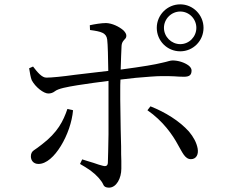

<svg xmlns="http://www.w3.org/2000/svg" viewBox="-20 -832 1040 883"><path d="M809 -779C768 -779 734 -745 734 -704C734 -663 768 -629 809 -629C850 -629 883 -663 883 -704C883 -745 850 -779 809 -779ZM809 -596C749 -596 701 -644 701 -704C701 -763 749 -812 809 -812C868 -812 916 -763 916 -704C916 -644 868 -596 809 -596ZM290 -331 316 -325C311 -270 290 -210 260 -161C230 -112 193 -78 157 -78C134 -78 122 -94 122 -113C122 -126 127 -135 136 -141C145 -147 158 -156 173 -168C245 -223 271 -275 290 -331ZM394 -694 393 -716C416 -721 447 -726 468 -726C496 -725 527 -710 547 -693C556 -684 561 -676 561 -668C561 -662 559 -657 556 -654C549 -646 540 -639 539 -620C538 -596 536 -556 535 -512C587 -519 628 -525 658 -530C687 -535 709 -539 724 -543C739 -546 749 -549 756 -551C763 -553 769 -554 774 -554C799 -554 828 -545 847 -531C856 -524 861 -516 861 -508C861 -487 851 -479 826 -479C811 -479 796 -480 781 -481C765 -482 746 -482 724 -482C697 -482 652 -478 604 -474C580 -471 557 -469 534 -466C533 -449 533 -433 533 -418C533 -402 533 -388 533 -375C533 -346 534 -294 535 -239C536 -211 536 -184 537 -159C537 -133 537 -111 538 -92C538 -73 538 -61 538 -56C538 -13 516 31 481 31C467 31 458 26 455 17C447 -1 427 -25 396 -48C380 -59 364 -69 348 -78L358 -99C375 -94 392 -88 410 -83C427 -77 442 -72 455 -69C456 -69 458 -69 459 -69C460 -68 461 -68 462 -68C471 -68 475 -73 476 -82C477 -105 478 -157 479 -215C479 -244 479 -272 479 -301C479 -330 479 -355 479 -376C479 -387 479 -399 479 -414C479 -428 479 -443 479 -460C436 -455 383 -447 336 -440C288 -432 248 -425 232 -412C223 -405 213 -402 202 -402C181 -402 143 -431 126 -463C121 -475 117 -499 114 -518L132 -526C151 -501 173 -474 194 -475C217 -475 268 -480 325 -488C382 -495 441 -502 478 -506C477 -567 476 -627 473 -650C469 -681 446 -687 394 -694ZM658 -325 672 -343C740 -316 805 -276 849 -227C870 -202 884 -176 889 -149C894 -121 882 -100 858 -100C830 -100 818 -133 799 -165C774 -212 729 -276 658 -325Z"/></svg>

Font: CJK Symbols
Style: Regular
Weight: 400
Designer: Ryoko NISHIZUKA 西塚涼子 (kana & ideographs); Frank Grießhammer (serif-style Latin); Paul D. Hunt (sans serif–style Latin); 
Foundry: Unicode
Version: Version 2.000;hotconv 1.1.0;makeotfexe 2.6.0